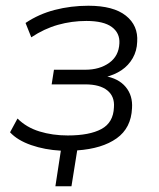

<svg xmlns="http://www.w3.org/2000/svg" viewBox="-20 -517 554 669"><path d="M173 132 192 8Q136 5 88.5 -11.5Q41 -28 15 -56L41 -104Q72 -73 117.5 -59Q163 -45 216 -45Q292 -45 333.5 -67.5Q375 -90 377 -143Q380 -181 354 -202Q328 -223 277 -223H160L168 -274H277Q327 -274 360.5 -298Q394 -322 396 -366Q398 -402 369.5 -423Q341 -444 281 -444Q230 -444 182 -430.5Q134 -417 89 -387L69 -437Q115 -468 171 -482.5Q227 -497 288 -497Q375 -497 418.5 -462.5Q462 -428 458 -371Q457 -340 442.5 -314.5Q428 -289 403.5 -272.5Q379 -256 346 -248L345 -252Q393 -244 418 -214Q443 -184 440 -140Q437 -71 386.5 -35Q336 1 249 7L229 132Z"/></svg>

Font: Nunito Sans 10pt Light
Style: Italic
Weight: 300
Italic angle: -9°
Designer: Vernon Adams
Foundry: Vernon Adams
Version: Version 3.101;gftools[0.9.27]